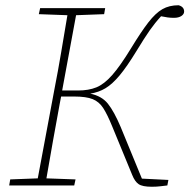

<svg xmlns="http://www.w3.org/2000/svg" viewBox="-20 -707 722 732"><path d="M484 -40 407 -227Q389 -271 373.5 -295Q358 -319 333.5 -329Q309 -339 263 -339H213L208 -313Q195 -242 182 -170Q169 -98 157 -27L268 -23L263 0H15L19 -23L124 -27L187 -364Q201 -435 213 -506.5Q225 -578 237 -649L128 -653L133 -676H381L377 -653L270 -649L217 -362H278Q318 -362 347.5 -374Q377 -386 407.5 -420.5Q438 -455 479 -522Q518 -586 545.5 -621.5Q573 -657 599 -672Q625 -687 661 -687Q682 -681 682 -663Q682 -653 671.5 -646Q661 -639 643 -639Q631 -639 619.5 -640.5Q608 -642 594 -645Q571 -620 551 -591.5Q531 -563 500 -512Q464 -453 436 -419.5Q408 -386 382 -370.5Q356 -355 324 -350Q368 -341 391.5 -311.5Q415 -282 440 -223L521 -26L622 -21L618 0Q608 1 593 3Q578 5 559 5Q523 5 508.5 -5Q494 -15 484 -40Z"/></svg>

Font: Source Serif 4 SmText ExtraLight
Style: Italic
Weight: 200
Italic angle: -12°
Designer: Frank Grießhammer
Foundry: Adobe
Version: Version 4.005;hotconv 1.1.0;makeotfexe 2.6.0